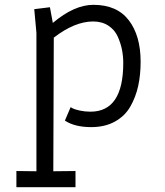

<svg xmlns="http://www.w3.org/2000/svg" viewBox="-20 -517 685 796"><path d="M203 -361 201 193 293 192V259H48V192L131 193V-381L122 -479L187 -487L199 -422Q288 -497 367 -497Q465 -497 514 -433Q563 -369 563 -261Q563 -207 553 -161Q543 -115 520.5 -75.5Q498 -36 456.5 -13Q415 10 358 10Q290 10 249 -17L273 -73Q275 -71 283 -67Q291 -63 311.5 -58.5Q332 -54 355 -54Q491 -54 491 -256Q491 -283 486 -309.5Q481 -336 468.5 -364.5Q456 -393 429.5 -410.5Q403 -428 366 -428Q290 -428 203 -361Z"/></svg>

Font: Biancoenero Regular
Style: Regular
Weight: 400
Designer: Riccardo Lorusso, Umberto Mischi
Foundry: Biancoenero Edizioni
Version: Version 0.000